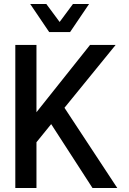

<svg xmlns="http://www.w3.org/2000/svg" viewBox="-20 -933 640 953"><path d="M56 0V-710H161V-376L427 -710H554L300 -398L562 0H439L234 -317L161 -227V0ZM130 -913H210L276 -824L342 -913H422L328 -774H224Z"/></svg>

Font: Geist Mono Medium
Style: Regular
Weight: 500
Monospace: yes
Designer: Basement.studio, Andrés Briganti, Mateo Zaragoza
Foundry: Basement.studio, Vercel, Andrés Briganti, Guido Ferreyra, Mateo Zaragoza
Version: Version 1.500; ttfautohint (v1.8.4.7-5d5b)